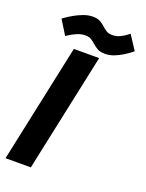

<svg xmlns="http://www.w3.org/2000/svg" viewBox="-159 -939 772 1016"><g transform="rotate(20 226.5 -431.0)"><path d="M4.3 0 146.3 -667H288.7L146.7 0ZM30 -795.3Q30 -795.3 43.8 -805.3Q57.7 -815.3 80.8 -828.7Q104 -842 130.8 -852Q157.7 -862 182.7 -862Q208.7 -862 224.3 -853.5Q240 -845 252 -833.7Q264 -822.3 277.5 -813.8Q291 -805.3 311.3 -805.3Q335 -805.3 355.3 -815.3Q375.7 -825.3 388.3 -835.3Q401 -845.3 401 -845.3L453.3 -765.3Q453.3 -765.3 440.5 -755.3Q427.7 -745.3 406.7 -732Q385.7 -718.7 360.3 -708.7Q335 -698.7 309 -698.7Q284 -698.7 267.8 -707.2Q251.7 -715.7 239.5 -727Q227.3 -738.3 214 -746.8Q200.7 -755.3 180 -755.3Q156.3 -755.3 133.3 -745.3Q110.3 -735.3 95 -725.3Q79.7 -715.3 79.7 -715.3Z"/></g></svg>

Font: Epunda Sans Light
Style: Italic
Weight: 300
Italic angle: -12.0243°
Designer: Simon Atzbach
Foundry: typofactur
Version: Version 2.204